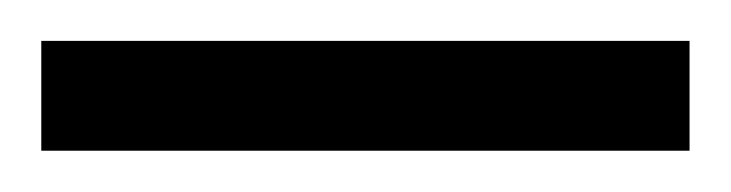

<svg xmlns="http://www.w3.org/2000/svg" viewBox="-20 71 354 93"><path d="M0 144V90.8H314V144Z"/></svg>

Font: Doulos SIL Viet
Style: Regular
Weight: 400
Designer: Walt Agee, Victor Gaultney, Peter Martin, Debbi Hosken, Becca Hirsbrunner
Foundry: SIL International
Version: Version 5.000